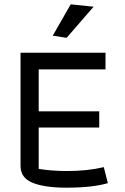

<svg xmlns="http://www.w3.org/2000/svg" viewBox="-20 -860 579 888"><path d="M224 -695 307 -840 413 -829 288 -685ZM75 -93V-616H468V-539H159V-345H439V-270H159V-79Q219 -69 290 -69Q385 -69 460 -87L479 -13Q408 8 287 8Q187 8 131 -14.5Q75 -37 75 -93Z"/></svg>

Font: Athiti Medium
Style: Regular
Weight: 500
Designer: CadsonDemak Team
Foundry: CadsonDemak
Version: Version 1.033